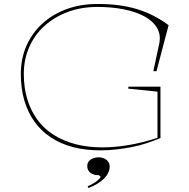

<svg xmlns="http://www.w3.org/2000/svg" viewBox="-20 -743 955 968"><path d="M627 -296V-306H789V-47Q755 -33 719 -21Q683 -9 644.5 -1.5Q606 6 566 10.5Q526 15 486 15Q410 15 347.5 -1.5Q285 -18 236 -50.5Q187 -83 153.5 -130Q120 -177 102.5 -237Q85 -297 85 -370Q85 -448 113.5 -512.5Q142 -577 193.5 -624Q245 -671 315.5 -697Q386 -723 471 -723Q530 -723 579.5 -716.5Q629 -710 672.5 -696.5Q716 -683 755 -663Q794 -643 830 -616L769 -384H753L783 -524Q792 -568 771.5 -602.5Q751 -637 708 -660.5Q665 -684 604 -696Q543 -708 471 -708Q390 -708 322.5 -683Q255 -658 205 -613Q155 -568 127.5 -506Q100 -444 100 -370Q100 -300 118 -241.5Q136 -183 169.5 -138Q203 -93 251.5 -62.5Q300 -32 361.5 -16Q423 0 496 0Q558 0 627.5 -11.5Q697 -23 774 -48V-281ZM426 205 422 196Q436 190 448.5 183Q461 176 471.5 167Q482 158 488 149L478 140H474Q458 140 445.5 134Q433 128 426.5 118Q420 108 420 94Q420 80 428 70Q436 60 449.5 55Q463 50 477 50Q492 50 504.5 55.5Q517 61 525 71.5Q533 82 533 96Q533 113 525.5 128.5Q518 144 504 158Q490 172 470.5 183.5Q451 195 426 205Z"/></svg>

Font: Kalnia SemiExpanded Thin
Style: Regular
Weight: 250
Width: 6
Designer: Frida Medrano
Foundry: Frida Medrano
Version: Version 1.105